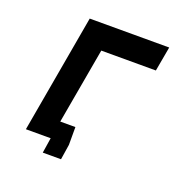

<svg xmlns="http://www.w3.org/2000/svg" viewBox="-114 -660 828 841"><g transform="rotate(20 300.0 -240.0)"><path d="M164.5 -551H535L514.5 -436.5H260L197.5 -83H268V0L257 71H172L183 0H67.5Z"/></g></svg>

Font: JuliaMono ExtraBold
Style: Italic
Weight: 800
Italic angle: -9°
Monospace: yes
Designer: cormullion
Foundry: corm
Version: Version 0.057; ttfautohint (v1.8.4)